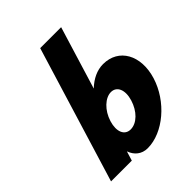

<svg xmlns="http://www.w3.org/2000/svg" viewBox="-241 -995 1144 1144"><g transform="rotate(-45 331.5 -422.5)"><path d="M649.2 -256C695 -406 627.3 -528 495.5 -528C445.2 -528 396.6 -505 353.4 -464L474.5 -860H298L35.1 0H210.1L227.8 -58H229.3C244.2 -16 278.4 15 329.5 15C461.3 15 603.3 -106 649.2 -256ZM461.2 -256C439.8 -186 389.5 -136 337 -136C286.7 -136 265 -186 286.4 -256C308.1 -327 362.6 -377 410.7 -377C459.5 -377 482.9 -327 461.2 -256Z"/></g></svg>

Font: Hussar
Style: BdSuprConOblThree
Weight: 700
Foundry: Cannot Into Space Fonts
Version: Version 2.00